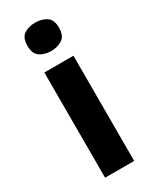

<svg xmlns="http://www.w3.org/2000/svg" viewBox="-198 -812 694 863"><g transform="rotate(-30 149.5 -380.5)"><path d="M225 -546V0H74V-546ZM150 -761Q183 -761 207.5 -745.5Q232 -730 232 -687Q232 -646 207.5 -630Q183 -614 150 -614Q116 -614 92 -630Q68 -646 68 -687Q68 -730 92 -745.5Q116 -761 150 -761Z"/></g></svg>

Font: Noto Sans Cherokee
Style: Regular
Weight: 400
Designer: Monotype Design Team
Foundry: Monotype Imaging Inc.
Version: Version 2.001